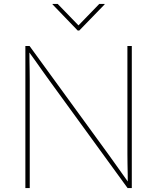

<svg xmlns="http://www.w3.org/2000/svg" viewBox="-20 -963 805 983"><path d="M109.9 0V-727.5H131.3L533.2 -175.3Q551.8 -149.9 569.6 -124.5Q587.4 -99.1 605.5 -74Q623.5 -48.8 641.6 -23.4H634.3Q634.3 -48.8 633.8 -74Q633.3 -99.1 632.8 -124.5Q632.3 -149.9 632.3 -175.3V-727.5H654.8V0H633.3L232.4 -551.3Q213.9 -576.7 196 -602.1Q178.2 -627.4 160.2 -652.8Q142.1 -678.2 123.5 -703.6H130.4Q130.4 -678.2 130.9 -652.8Q131.3 -627.4 131.8 -602.1Q132.3 -576.7 132.3 -551.3V0ZM275.4 -942.9 381.8 -833 488.3 -942.9H515.6V-940.4L385.7 -806.6H377.9L249 -940.4V-942.9Z"/></svg>

Font: Inter 16pt Thin
Style: Regular
Weight: 250
Version: Version 4.001;git-66647c0bb